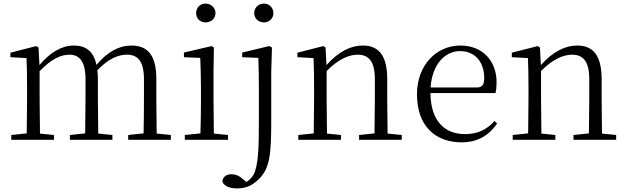

<svg xmlns="http://www.w3.org/2000/svg" viewBox="-20 -780 3492 1071"><path d="M779 0H933V-27L854 -35L852 -227V-340C852 -474 802 -526 713 -526C645 -526 580 -492 518 -418C502 -495 458 -526 392 -526C325 -526 261 -489 200 -417L195 -515L182 -523L38 -486V-461L128 -456C130 -406 131 -354 131 -286V-227L129 -36L43 -27V0H281V-27L203 -35L201 -227V-383C267 -452 320 -475 368 -475C422 -475 457 -438 457 -338V-227L455 -36L370 -27V0H607V-27L528 -35L526 -227V-338C526 -356 525 -373 523 -388C587 -455 642 -475 688 -475C747 -475 783 -441 783 -338V-227C783 -172 782 -91 781 -36L695 -27V0Z M1127 -655C1156 -655 1182 -676 1182 -707C1182 -738 1156 -760 1127 -760C1097 -760 1074 -738 1074 -707C1074 -676 1097 -655 1127 -655ZM1097 0H1252V-27L1173 -35L1171 -227V-378L1173 -515L1161 -523L1006 -487V-461L1097 -457C1099 -407 1101 -352 1101 -285V-227C1101 -173 1100 -91 1098 -36L1011 -27V0Z M1452 -655C1481 -655 1505 -676 1505 -707C1505 -738 1481 -760 1452 -760C1423 -760 1398 -738 1398 -707C1398 -676 1423 -655 1452 -655ZM1302 271C1352 271 1388 255 1425 218C1486 158 1493 78 1493 -110V-378L1497 -515L1482 -523L1331 -487V-461L1421 -457C1423 -407 1424 -352 1424 -284V-94C1424 43 1421 145 1394 195C1384 212 1370 225 1355 235L1336 220C1313 199 1293 192 1271 192C1244 192 1225 205 1220 229C1224 251 1250 271 1302 271Z M2068 0H2221V-27L2142 -35L2140 -227V-338C2140 -474 2090 -526 2004 -526C1938 -526 1870 -494 1801 -417L1796 -515L1783 -523L1639 -486V-461L1729 -456C1731 -406 1732 -353 1732 -285V-227L1730 -36L1644 -27V0H1882V-27L1804 -35L1802 -227V-384C1872 -455 1932 -475 1975 -475C2035 -475 2071 -440 2071 -339V-227L2069 -36L1983 -27V0Z M2556 14C2644 14 2709 -26 2753 -91L2738 -105C2696 -57 2644 -32 2574 -32C2462 -32 2383 -102 2381 -261H2744C2748 -277 2750 -297 2750 -321C2750 -438 2674 -526 2548 -526C2417 -526 2306 -420 2306 -254C2306 -74 2411 14 2556 14ZM2382 -292C2390 -418 2460 -495 2546 -495C2632 -495 2681 -431 2681 -346C2681 -309 2672 -292 2639 -292Z M3264 0H3417V-27L3338 -35L3336 -227V-338C3336 -474 3286 -526 3200 -526C3134 -526 3066 -494 2997 -417L2992 -515L2979 -523L2835 -486V-461L2925 -456C2927 -406 2928 -353 2928 -285V-227L2926 -36L2840 -27V0H3078V-27L3000 -35L2998 -227V-384C3068 -455 3128 -475 3171 -475C3231 -475 3267 -440 3267 -339V-227L3265 -36L3179 -27V0Z"/></svg>

Font: Source Han Serif CN Light
Style: Regular
Weight: 300
Designer: Ryoko NISHIZUKA 西塚涼子 (kana & ideographs); Frank Grießhammer (Latin, Greek & Cyrillic); Wenlong ZHANG 张文龙 (bopomofo); San
Foundry: Adobe
Version: Version 2.003;hotconv 1.1.1;makeotfexe 2.6.0